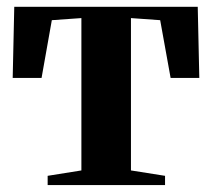

<svg xmlns="http://www.w3.org/2000/svg" viewBox="-20 -532 610 552"><path d="M117 0V-26.5L214 -42V-480L129 -474L99.5 -308H16.5L21 -512.5H548.5L553 -308H470.5L440.5 -474L356.5 -480V-42L454.5 -26.5V0Z"/></svg>

Font: Merriweather 120pt
Style: Bold
Weight: 700
Designer: Eben Sorkin
Foundry: Eben Sorkin
Version: Version 2.100